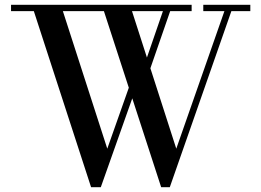

<svg xmlns="http://www.w3.org/2000/svg" viewBox="-20 -770 1088 800"><path d="M359.5 10 121 -723.5H26V-750H778.5V-723.5H530L714.5 -150.5L915 -723.5H827V-750H1023V-723.5H944L687.5 10H651.5L413 -723.5H242L427 -150.5L527.5 -435L542 -391L400 10ZM600.5 -468 577.5 -487.5 664.5 -740 692.5 -733.5Z"/></svg>

Font: Bodoni Moda 9pt Medium
Style: Regular
Weight: 500
Designer: Owen Earl
Foundry: indestructible type
Version: Version 2.005